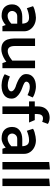

<svg xmlns="http://www.w3.org/2000/svg" viewBox="1026 -1772 762 2854"><g transform="rotate(90 1407.0 -345.0)"><path d="M143 -143Q143 -172 164 -196Q185 -220 223 -220H332V-133Q306 -107 276 -92Q246 -77 214 -77Q192 -77 176 -86.5Q160 -96 151.5 -111Q143 -126 143 -143ZM102 -363Q130 -375 167.5 -385.5Q205 -396 243 -396Q290 -396 310 -368.5Q330 -341 331 -298V-295H225Q145 -294 95 -255Q45 -216 45 -143Q45 -74 87 -31Q129 12 216 12Q254 12 290 -6Q326 -24 352 -49L369 0H445V-324Q445 -373 417.5 -413Q390 -453 344 -475.5Q298 -498 241 -498Q221 -498 188 -492.5Q155 -487 123 -477.5Q91 -468 72 -455Z M881 -485V-146Q861 -130 837.5 -114.5Q814 -99 789 -89Q764 -79 739 -79Q700 -79 682 -106Q664 -133 664 -181V-485H552V-173Q552 -119 567 -76Q582 -33 617 -8.5Q652 16 713 16Q742 16 774.5 6.5Q807 -3 839 -19.5Q871 -36 898 -58L917 0H994V-485Z M1083 -34Q1105 -19 1135 -8Q1165 3 1196 8Q1227 13 1247 13Q1344 13 1395 -26.5Q1446 -66 1446 -135Q1446 -177 1421.5 -207.5Q1397 -238 1359.5 -260.5Q1322 -283 1282 -296Q1247 -308 1220.5 -322Q1194 -336 1194 -355Q1194 -377 1214.5 -392Q1235 -407 1266 -407Q1303 -407 1333 -397.5Q1363 -388 1394 -373L1429 -450Q1407 -466 1377 -476.5Q1347 -487 1318 -492.5Q1289 -498 1268 -498Q1181 -498 1131 -459.5Q1081 -421 1081 -353Q1081 -314 1105.5 -285.5Q1130 -257 1167 -238Q1204 -219 1242 -205Q1272 -197 1293 -185.5Q1314 -174 1326 -160.5Q1338 -147 1338 -131Q1338 -115 1325 -103Q1312 -91 1291 -85Q1270 -79 1246 -79Q1225 -79 1204 -83Q1183 -87 1161 -94.5Q1139 -102 1117 -111Z M1487 -396H1562V0H1675V-396H1801L1765 -481H1675V-518Q1675 -556 1690.5 -579.5Q1706 -603 1741 -603Q1752 -603 1765.5 -600Q1779 -597 1791 -591L1822 -676Q1813 -683 1797.5 -689Q1782 -695 1765.5 -698.5Q1749 -702 1733 -702Q1679 -702 1641 -681Q1603 -660 1582.5 -622Q1562 -584 1562 -532V-481H1487Z M1965 -143Q1965 -172 1986 -196Q2007 -220 2045 -220H2154V-133Q2128 -107 2098 -92Q2068 -77 2036 -77Q2014 -77 1998 -86.5Q1982 -96 1973.5 -111Q1965 -126 1965 -143ZM1924 -363Q1952 -375 1989.5 -385.5Q2027 -396 2065 -396Q2112 -396 2132 -368.5Q2152 -341 2153 -298V-295H2047Q1967 -294 1917 -255Q1867 -216 1867 -143Q1867 -74 1909 -31Q1951 12 2038 12Q2076 12 2112 -6Q2148 -24 2174 -49L2191 0H2267V-324Q2267 -373 2239.5 -413Q2212 -453 2166 -475.5Q2120 -498 2063 -498Q2043 -498 2010 -492.5Q1977 -487 1945 -477.5Q1913 -468 1894 -455Z M2499 0V-706L2388 -695V0Z M2746 0V-706L2635 -695V0Z"/></g></svg>

Font: Catamaran Thin SemiBold
Style: Regular
Weight: 600
Version: Version 2.000